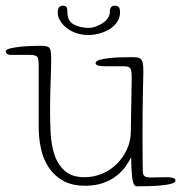

<svg xmlns="http://www.w3.org/2000/svg" viewBox="-39 -633 637 675"><path d="M424 -359Q424 -386 419 -393Q414 -400 397 -400H331Q297 -400 297 -411Q297 -418 311.5 -422.5Q326 -427 346.5 -429Q367 -431 388 -431.5Q409 -432 422 -432Q435 -432 443 -431Q451 -430 456 -425.5Q461 -421 463 -411Q465 -401 465 -383Q465 -372 464.5 -357Q464 -342 463.5 -316Q463 -290 462.5 -251.5Q462 -213 462 -156Q462 -90 462.5 -62.5Q463 -35 463 -30Q463 -20 468.5 -14.5Q474 -9 491 -9Q497 -9 512 -9.5Q527 -10 551 -10Q560 -10 569 -7.5Q578 -5 578 1Q578 9 563 13Q548 17 526.5 19Q505 21 481.5 21.5Q458 22 442 22Q431 22 427 0Q423 -22 422 -81Q415 -65 402 -47Q389 -29 369.5 -14Q350 1 323 10.5Q296 20 261 20Q214 20 183 2.5Q152 -15 132.5 -44Q113 -73 105 -110.5Q97 -148 97 -187V-402Q97 -425 92.5 -432.5Q88 -440 65 -440H-2Q-11 -440 -15 -444.5Q-19 -449 -19 -452Q-19 -459 -2.5 -463Q14 -467 35.5 -469Q57 -471 77.5 -471.5Q98 -472 107 -472Q128 -472 134.5 -465Q141 -458 141 -427Q141 -414 140.5 -392Q140 -370 139 -344Q138 -318 137.5 -291.5Q137 -265 137 -243Q137 -207 139 -166Q141 -125 152 -90.5Q163 -56 188 -33Q213 -10 258 -10Q291 -10 320.5 -22.5Q350 -35 372 -57Q394 -79 407.5 -108.5Q421 -138 421 -172ZM383 -589Q383 -571 373 -556Q363 -541 347 -531Q331 -521 311 -515.5Q291 -510 272 -510Q249 -510 229.5 -516.5Q210 -523 195.5 -534.5Q181 -546 172.5 -560Q164 -574 164 -589Q164 -613 181 -613Q192 -613 195 -607.5Q198 -602 198 -590Q198 -559 220.5 -547Q243 -535 272 -535Q285 -535 298.5 -540Q312 -545 323 -552.5Q334 -560 340.5 -570Q347 -580 347 -590Q347 -613 364 -613Q372 -613 377.5 -609Q383 -605 383 -589Z"/></svg>

Font: Life Savers
Style: Regular
Weight: 400
Designer: Pablo Impallari, Rodrigo Fuenzalida, Brenda Gallo
Foundry: Pablo Impallari, Rodrigo Fuenzalida, Brenda Gallo
Version: Version 3.001; ttfautohint (v0.95) -l 8 -r 50 -G 200 -x 14 -